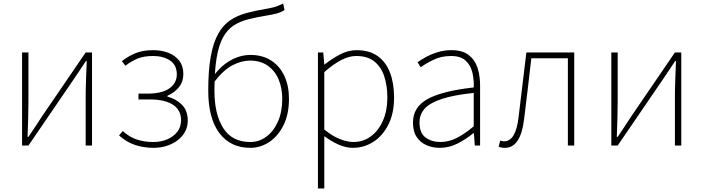

<svg xmlns="http://www.w3.org/2000/svg" viewBox="-20 -824 3982 1087"><path d="M105 0V-527H141V-249Q141 -206 139.5 -154Q138 -102 136 -49H141Q158 -74 179.5 -106.5Q201 -139 217 -164L465 -527H501V0H465V-277Q465 -321 467 -373Q469 -425 471 -478H466Q450 -453 428 -420.5Q406 -388 389 -363L141 0Z M849 13Q794 13 745.5 -3Q697 -19 654 -57L675 -82Q714 -47 756.5 -33.5Q799 -20 848 -20Q891 -20 926.5 -35Q962 -50 983.5 -77.5Q1005 -105 1005 -143Q1005 -202 958.5 -231.5Q912 -261 829 -261H764V-294H814Q898 -294 939.5 -324Q981 -354 981 -403Q981 -456 942.5 -481.5Q904 -507 848 -507Q793 -507 758 -492Q723 -477 690 -452L670 -478Q703 -504 745 -522Q787 -540 848 -540Q895 -540 933.5 -525Q972 -510 995 -480Q1018 -450 1018 -405Q1018 -362 993.5 -331Q969 -300 928 -282V-277Q973 -266 1008 -233Q1043 -200 1043 -141Q1043 -107 1028 -79Q1013 -51 986.5 -30.5Q960 -10 925 1.5Q890 13 849 13Z M1397 13Q1285 13 1222 -70.5Q1159 -154 1159 -311Q1159 -428 1173.5 -506Q1188 -584 1215.5 -633Q1243 -682 1283 -709Q1323 -736 1374.5 -750Q1426 -764 1487 -774Q1515 -779 1530 -783Q1545 -787 1556.5 -792Q1568 -797 1583 -804L1591 -767Q1570 -754 1548 -748Q1526 -742 1495 -737Q1435 -727 1386.5 -715Q1338 -703 1302 -679Q1266 -655 1242 -611Q1218 -567 1206 -494Q1194 -421 1194 -310Q1194 -177 1244 -98.5Q1294 -20 1397 -20Q1448 -20 1489 -51Q1530 -82 1554 -137Q1578 -192 1578 -264Q1578 -325 1557.5 -374Q1537 -423 1496 -452Q1455 -481 1395 -481Q1348 -481 1297 -455Q1246 -429 1192 -359V-399Q1235 -455 1288.5 -484Q1342 -513 1398 -513Q1466 -513 1515 -481.5Q1564 -450 1590 -394Q1616 -338 1616 -264Q1616 -178 1585.5 -116Q1555 -54 1505 -20.5Q1455 13 1397 13Z M1780 243V-527H1810L1816 -459H1818Q1857 -490 1903.5 -515Q1950 -540 1999 -540Q2071 -540 2118 -506.5Q2165 -473 2188 -413Q2211 -353 2211 -271Q2211 -182 2178.5 -118Q2146 -54 2093 -20.5Q2040 13 1977 13Q1940 13 1899 -4.5Q1858 -22 1816 -53V46V243ZM1980 -20Q2036 -20 2079.5 -52Q2123 -84 2148 -141Q2173 -198 2173 -271Q2173 -338 2155.5 -391.5Q2138 -445 2099.5 -476Q2061 -507 1996 -507Q1956 -507 1911 -483.5Q1866 -460 1816 -416V-91Q1863 -52 1906 -36Q1949 -20 1980 -20Z M2470 13Q2429 13 2394.5 -2Q2360 -17 2339 -48.5Q2318 -80 2318 -130Q2318 -218 2401 -263.5Q2484 -309 2662 -329Q2664 -372 2654.5 -412.5Q2645 -453 2617 -480Q2589 -507 2534 -507Q2478 -507 2433 -485Q2388 -463 2362 -443L2344 -472Q2361 -484 2389.5 -500Q2418 -516 2455.5 -528Q2493 -540 2536 -540Q2598 -540 2633.5 -512.5Q2669 -485 2683.5 -440Q2698 -395 2698 -341V0H2668L2663 -70H2660Q2620 -37 2571.5 -12Q2523 13 2470 13ZM2473 -20Q2520 -20 2565 -42.5Q2610 -65 2662 -109V-298Q2548 -286 2480.5 -263.5Q2413 -241 2384 -208.5Q2355 -176 2355 -131Q2355 -70 2390 -45Q2425 -20 2473 -20Z M2839 13Q2827 13 2819 11.5Q2811 10 2803 7L2812 -28Q2817 -27 2822 -25.5Q2827 -24 2834 -24Q2867 -24 2887.5 -58Q2908 -92 2916 -162Q2927 -254 2938 -345Q2949 -436 2960 -527H3231V0H3195V-494H2988Q2978 -409 2968.5 -325.5Q2959 -242 2948 -156Q2938 -69 2910.5 -28Q2883 13 2839 13Z M3441 0V-527H3477V-249Q3477 -206 3475.5 -154Q3474 -102 3472 -49H3477Q3494 -74 3515.5 -106.5Q3537 -139 3553 -164L3801 -527H3837V0H3801V-277Q3801 -321 3803 -373Q3805 -425 3807 -478H3802Q3786 -453 3764 -420.5Q3742 -388 3725 -363L3477 0Z"/></svg>

Font: Noto Sans JP
Style: Regular
Weight: 100
Designer: Ryoko NISHIZUKA 西塚涼子 (kana, bopomofo & ideographs); Paul D. Hunt (Latin, Greek & Cyrillic); Sandoll Communications 산돌커뮤니
Foundry: Adobe
Version: Version 2.004;hotconv 1.0.118;makeotfexe 2.5.65603